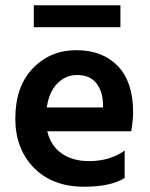

<svg xmlns="http://www.w3.org/2000/svg" viewBox="-20 -702 569 727"><path d="M452 -28Q399 5 299 5Q178 5 108 -67Q38 -139 38 -253Q38 -374 104 -443Q170 -512 269 -512Q368 -512 426 -452Q484 -392 484 -277Q484 -249 477 -205H159Q172 -150 213.5 -121Q255 -92 317 -92Q397 -92 452 -132ZM272 -418Q229 -418 197.5 -386.5Q166 -355 157 -295H370V-310Q368 -359 343.5 -388.5Q319 -418 272 -418ZM436 -599H108V-682H436Z"/></svg>

Font: Hind Madurai SemiBold
Style: Regular
Weight: 600
Designer: Jyotish Sonowal
Foundry: Indian Type Foundry
Version: Version 1.001;PS 1.0;hotconv 1.0.86;makeotf.lib2.5.63406; tt